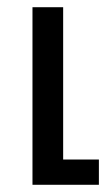

<svg xmlns="http://www.w3.org/2000/svg" viewBox="-20 -512 299 532"><path d="M70 0H254V-70H155V-492H70Z"/></svg>

Font: Noto Sans Armenian Condensed
Style: Regular
Weight: 400
Width: 3
Designer: Monotype Design Team
Foundry: Monotype Imaging Inc.
Version: Version 2.008